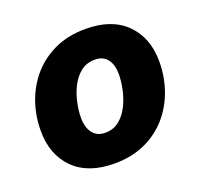

<svg xmlns="http://www.w3.org/2000/svg" viewBox="-103 -668 826 792"><g transform="rotate(-20 310.0 -271.5)"><path d="M272.5 10.3Q156.2 10.3 93.5 -52.7Q30.8 -115.7 30.8 -219.7Q30.8 -286.1 51.8 -345.9Q72.8 -405.8 113.5 -452.4Q154.3 -499 213.1 -525.9Q272 -552.7 347.2 -552.7Q462.9 -552.7 525.6 -489.7Q588.4 -426.8 588.4 -322.8Q588.4 -256.8 567.4 -196.8Q546.4 -136.7 505.9 -90.1Q465.3 -43.5 406.5 -16.6Q347.7 10.3 272.5 10.3ZM278.8 -122.1Q315.4 -122.1 341.1 -143.1Q366.7 -164.1 382.8 -196.8Q398.9 -229.5 406.2 -265.1Q413.6 -300.8 413.6 -329.6Q413.6 -372.6 394.8 -396.5Q376 -420.4 340.3 -420.4Q303.7 -420.4 277.8 -399.7Q252 -378.9 235.8 -346.7Q219.7 -314.5 212.4 -279.1Q205.1 -243.7 205.1 -214.8Q205.1 -171.9 224.1 -147Q243.2 -122.1 278.8 -122.1Z"/></g></svg>

Font: Inter Extra Bold
Style: Italic
Weight: 800
Italic angle: -9.39999°
Designer: Rasmus Andersson
Foundry: rsms
Version: Version 4.000;git-3c8e0fc